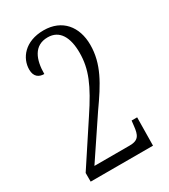

<svg xmlns="http://www.w3.org/2000/svg" viewBox="-179 -811 792 899"><g transform="rotate(-30 217.0 -362.0)"><path d="M41 0H378L380 -152H350L347 -126C342 -77 332 -55 283 -55H93L237 -270C310 -373 360 -453 360 -556C360 -654 304 -724 204 -724C102 -724 54 -659 54 -598C54 -558 78 -545 105 -545C105 -621 129 -686 204 -686C269 -686 298 -631 298 -549C298 -461 267 -389 187 -269L41 -47Z"/></g></svg>

Font: Noto Serif Myanmar ExtraCondensed Light
Style: Regular
Weight: 300
Width: 2
Designer: Ben Mitchell and the Monotype Design Team
Foundry: Monotype Imaging Inc.
Version: Version 2.106